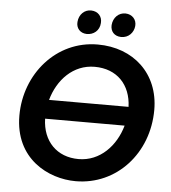

<svg xmlns="http://www.w3.org/2000/svg" viewBox="-59 -942 897 1008"><g transform="rotate(5 389.0 -438.0)"><path d="M377 12C592 12 756 -167 756 -397C756 -588 619 -713 431 -713C212 -713 53 -525 53 -306C53 -78 233 12 377 12ZM382 -105C268 -105 192 -182 189 -301H608C578 -194 496 -105 382 -105ZM367 -763C403 -762 435 -786 437 -827C440 -861 417 -887 381 -888C346 -889 317 -862 314 -822C311 -789 333 -764 367 -763ZM548 -763C589 -762 615 -793 618 -827C621 -861 597 -887 562 -888C526 -889 497 -861 494 -821C492 -788 513 -764 548 -763ZM201 -401C231 -509 312 -595 425 -595C543 -595 616 -517 620 -401Z"/></g></svg>

Font: Fixel Display SemiBold
Style: Italic
Weight: 600
Italic angle: -10°
Designer: AlfaBravo + MacPaw
Foundry: Kyrylo Tkachov, Marchela Mozhyna, Serhii Makarenko, Maria Weinstein, Zakhar Kryvoshyya
Version: Version 1.210;Glyphs 3.2 (3217)